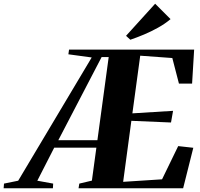

<svg xmlns="http://www.w3.org/2000/svg" viewBox="-118 -1009 1071 1029"><path d="M-98.5 0 -96.5 -25 -20.5 -40.5 373.5 -701 248.5 -718 252 -743H922.5L911.5 -561H841L805.5 -698L633.5 -710.5L591.5 -401.5L809.5 -415L798.5 -352.5L586 -361.5L542 -34.5L750.5 -48L837 -226L918 -217L863.5 0H303L307 -25L374.5 -41L398.5 -217.5H172.5L82 -40.5L167 -25L165.5 0ZM194.5 -257.5H404L464.5 -703H426.5ZM580.5 -796 557.5 -817 713.5 -989 796 -906.5Q766.5 -881.5 729.2 -860.8Q692 -840 653.8 -824Q615.5 -808 580.5 -796Z"/></svg>

Font: Merriweather 120pt ExtraBold
Style: Italic
Weight: 800
Italic angle: -7.8°
Version: Version 2.101